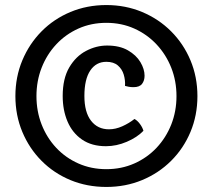

<svg xmlns="http://www.w3.org/2000/svg" viewBox="-20 -722 844 761"><path d="M41 -341Q41 -417 68.5 -482.8Q96 -548.5 144.8 -597.8Q193.5 -647 259.2 -674.5Q325 -702 401.5 -702Q477.5 -702 543.2 -674.5Q609 -647 658.2 -597.8Q707.5 -548.5 735 -482.8Q762.5 -417 762.5 -341Q762.5 -265 735 -199.2Q707.5 -133.5 658.2 -84.5Q609 -35.5 543.2 -8.2Q477.5 19 401.5 19Q325 19 259.2 -8.2Q193.5 -35.5 144.8 -84.5Q96 -133.5 68.5 -199.2Q41 -265 41 -341ZM124.5 -341Q124.5 -281 145 -228.5Q165.5 -176 202.8 -136.2Q240 -96.5 290.8 -74Q341.5 -51.5 401.5 -51.5Q461.5 -51.5 512.2 -74Q563 -96.5 600.5 -136.2Q638 -176 658.8 -228.5Q679.5 -281 679.5 -341Q679.5 -401 658.8 -453.5Q638 -506 600.5 -546Q563 -586 512.2 -608.8Q461.5 -631.5 401.5 -631.5Q341.5 -631.5 290.8 -608.8Q240 -586 202.8 -546Q165.5 -506 145 -453.5Q124.5 -401 124.5 -341ZM475.5 -381.5Q477 -404 470.5 -426Q464 -448 447.2 -462.5Q430.5 -477 401.5 -477Q361 -477 337.8 -442.5Q314.5 -408 314.5 -341.5Q314.5 -277.5 340.8 -243.5Q367 -209.5 412 -209.5Q438 -209.5 464.8 -221.5Q491.5 -233.5 513 -250.5Q525 -244 535 -230.2Q545 -216.5 548.5 -203.5Q523.5 -177.5 482.5 -160Q441.5 -142.5 400 -142.5Q343.5 -142.5 305.2 -168.8Q267 -195 247.8 -240Q228.5 -285 228.5 -341.5Q228.5 -410.5 254.5 -454.8Q280.5 -499 321 -520.2Q361.5 -541.5 404.5 -541.5Q454 -541.5 487 -522.5Q520 -503.5 536.5 -475.8Q553 -448 553 -422Q553 -402.5 543 -389.5Q533 -376.5 509 -376.5Q499.5 -376.5 490.8 -378Q482 -379.5 475.5 -381.5Z"/></svg>

Font: Signika Negative Light
Style: Regular
Weight: 400
Version: Version 2.001